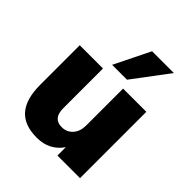

<svg xmlns="http://www.w3.org/2000/svg" viewBox="-211 -896 1040 1040"><g transform="rotate(45 309.0 -375.5)"><path d="M242 11Q145 11 98.5 -42.5Q52 -96 52 -205V-508H230V-204Q230 -125 296 -125Q335 -125 359.5 -152.5Q384 -180 384 -225V-508H562V0H389V-64Q337 11 242 11ZM251 -557 352 -762H519L365 -557Z"/></g></svg>

Font: Mulish Black
Style: Regular
Weight: 900
Designer: Vernon Adams
Foundry: Vernon Adams
Version: Version 3.603; ttfautohint (v1.8.3)